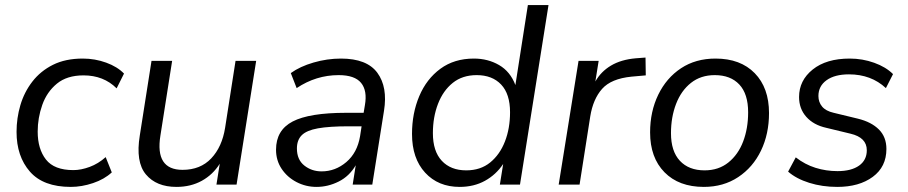

<svg xmlns="http://www.w3.org/2000/svg" viewBox="-20 -725 3566 754"><path d="M258 9Q150 9 97.5 -51Q45 -111 45 -207Q45 -261 60 -312Q75 -363 107 -404.5Q139 -446 188 -470.5Q237 -495 305 -495Q353 -495 397 -479Q441 -463 467 -436L438 -378Q387 -429 308 -429Q243 -429 203.5 -396.5Q164 -364 146 -313Q128 -262 128 -208Q128 -140 160.5 -98.5Q193 -57 268 -57Q298 -57 332 -69.5Q366 -82 395 -108L419 -48Q390 -21 345.5 -6Q301 9 258 9Z M673 9Q594 9 553 -40Q512 -89 529 -193L575 -486H656L610 -193Q588 -58 697 -58Q767 -58 809.5 -103Q852 -148 864 -223L905 -486H986L909 0H830L843 -82Q816 -39 772.5 -15Q729 9 673 9Z M1223 9Q1181 9 1144.5 -10Q1108 -29 1086 -62Q1064 -95 1064 -137Q1064 -214 1129.5 -248Q1195 -282 1339 -282H1408L1413 -312Q1423 -369 1398 -399.5Q1373 -430 1310 -430Q1221 -430 1145 -379L1122 -438Q1158 -464 1211.5 -479.5Q1265 -495 1319 -495Q1421 -495 1462 -439Q1503 -383 1488 -290L1442 0H1365L1377 -76Q1352 -33 1310 -12Q1268 9 1223 9ZM1243 -52Q1297 -52 1340 -88.5Q1383 -125 1394 -190L1400 -229H1350Q1273 -229 1228.5 -221Q1184 -213 1165 -194Q1146 -175 1146 -142Q1146 -98 1175 -75Q1204 -52 1243 -52Z M1785 9Q1701 9 1649.5 -47Q1598 -103 1598 -199Q1598 -280 1626.5 -347.5Q1655 -415 1709.5 -455Q1764 -495 1841 -495Q1896 -495 1940 -469.5Q1984 -444 2004 -391L2053 -705H2134L2022 0H1943L1956 -81Q1928 -39 1884.5 -15Q1841 9 1785 9ZM1811 -56Q1867 -56 1905 -87Q1943 -118 1963 -169.5Q1983 -221 1983 -284Q1983 -356 1948 -393Q1913 -430 1852 -430Q1796 -430 1758 -399.5Q1720 -369 1700 -317Q1680 -265 1680 -202Q1680 -131 1715 -93.5Q1750 -56 1811 -56Z M2174 0 2252 -486H2331L2318 -405Q2340 -444 2379.5 -467.5Q2419 -491 2476 -496L2515 -499L2516 -429L2460 -424Q2380 -416 2344.5 -376Q2309 -336 2298 -268L2256 0Z M2744 9Q2646 9 2589.5 -48.5Q2533 -106 2533 -205Q2533 -287 2565 -353Q2597 -419 2654.5 -457Q2712 -495 2790 -495Q2888 -495 2944 -437.5Q3000 -380 3000 -281Q3000 -199 2968.5 -133.5Q2937 -68 2879 -29.5Q2821 9 2744 9ZM2747 -56Q2802 -56 2840.5 -87Q2879 -118 2898.5 -169.5Q2918 -221 2918 -284Q2918 -356 2883.5 -393Q2849 -430 2787 -430Q2732 -430 2693.5 -399.5Q2655 -369 2635 -317Q2615 -265 2615 -202Q2615 -131 2650 -93.5Q2685 -56 2747 -56Z M3268 9Q3209 9 3158 -7Q3107 -23 3075 -51L3105 -107Q3141 -79 3182.5 -66Q3224 -53 3269 -53Q3323 -53 3353.5 -74.5Q3384 -96 3384 -135Q3384 -185 3320 -200L3225 -223Q3175 -234 3146.5 -266Q3118 -298 3118 -344Q3118 -409 3171.5 -452Q3225 -495 3317 -495Q3367 -495 3413 -478.5Q3459 -462 3487 -434L3459 -379Q3401 -433 3314 -433Q3258 -433 3226 -410Q3194 -387 3194 -348Q3194 -324 3208.5 -306.5Q3223 -289 3254 -282L3349 -259Q3402 -246 3431.5 -216.5Q3461 -187 3461 -140Q3461 -70 3407.5 -30.5Q3354 9 3268 9Z"/></svg>

Font: Nunito Sans
Style: Italic
Weight: 400
Italic angle: -9°
Designer: Vernon Adams
Foundry: Vernon Adams
Version: Version 3.006; ttfautohint (v1.8.3)